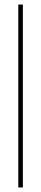

<svg xmlns="http://www.w3.org/2000/svg" viewBox="-20 -820 180 840"><path d="M60 0V-800H80V0Z"/></svg>

Font: Big Shoulders Stencil Thin
Style: Regular
Weight: 100
Designer: Patric King
Foundry: XO Type Co
Version: Version 2.001